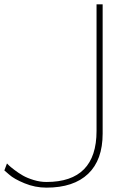

<svg xmlns="http://www.w3.org/2000/svg" viewBox="-38 -845 607 881"><path d="M405 -825H433V-232Q433 -111 366.5 -47.5Q300 16 175 16Q123 16 74.5 -4Q26 -24 4 -44L-18 -63L-6 -95Q-3 -92 3 -86Q9 -80 28 -65.5Q47 -51 67 -39.5Q87 -28 116.5 -19Q146 -10 175 -10Q405 -10 405 -244Z"/></svg>

Font: Spartan MB
Style: Regular
Weight: 250
Designer: Matt Bailey
Foundry: Matt Bailey
Version: Version 1.000